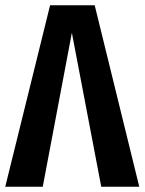

<svg xmlns="http://www.w3.org/2000/svg" viewBox="-25 -712 551 732"><path d="M336 -692 506 0H361L249 -587L138 0H-5L166 -692Z"/></svg>

Font: Fira Sans Extra Condensed SemiBold
Style: Regular
Weight: 600
Width: 1
Designer: Carrois Corporate & Edenspiekermann AG
Foundry: Carrois Corporate GbR & Edenspiekermann AG
Version: Version 4.203